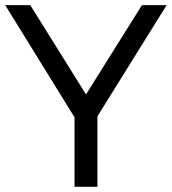

<svg xmlns="http://www.w3.org/2000/svg" viewBox="-20 -717 660 737"><path d="M96.2 -697.3 310.1 -354.5 524.9 -697.3H619.6L354 -270.5V0H266.1V-266.6L0 -697.3Z"/></svg>

Font: Lunasima
Style: Regular
Weight: 400
Designer: The DocRepair Project, Monotype Design Team
Foundry: Google
Version: Version 2.009